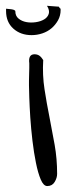

<svg xmlns="http://www.w3.org/2000/svg" viewBox="-36 -625 230 646"><path d="M61.5 -337.9V-352.5Q61.5 -363.3 62 -375Q62.5 -386.7 62.5 -396.5V-412.1Q58.6 -442.4 80.1 -442.4Q89.8 -442.4 96.7 -437.5Q103.5 -432.6 109.4 -422.9Q106.4 -372.1 113.8 -324.7Q121.1 -277.3 130.4 -231Q139.6 -184.6 147.9 -137.7Q156.2 -90.8 156.2 -40Q156.2 -26.4 147.9 -12.7Q139.6 1 123 1Q110.4 1 101.1 -21Q91.8 -43 85 -76.7Q78.1 -110.4 73.2 -151.4Q68.4 -192.4 65.9 -230Q63.5 -267.6 62.5 -297.4Q61.5 -327.1 61.5 -337.9ZM162.1 -602.5Q165 -596.7 166.5 -596.7Q168 -596.7 168 -591.8Q168 -572.3 159.2 -556.6Q150.4 -541 137.2 -529.8Q124 -518.6 106.4 -512.7Q88.9 -506.8 70.3 -506.8Q33.2 -506.8 8.8 -528.8Q-15.6 -550.8 -15.6 -587.9V-595.7Q-3.9 -594.7 2.4 -593.8Q8.8 -592.8 11.7 -591.3Q14.6 -589.8 15.1 -588.9Q15.6 -587.9 15.6 -586.9Q15.6 -571.3 26.4 -562.5Q37.1 -553.7 52.2 -550.8Q67.4 -547.9 84 -550.3Q100.6 -552.7 112.3 -559.6Q124 -566.4 127.9 -578.1Q131.8 -589.8 122.1 -605.5Z"/></svg>

Font: Indie Flower
Style: Regular
Weight: 400
Designer: Kimberly Geswein
Foundry: Kimberly Geswein
Version: Version 1.001 2010